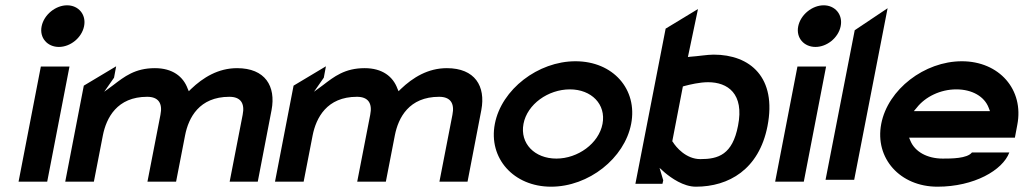

<svg xmlns="http://www.w3.org/2000/svg" viewBox="-20 -693 3860 724"><path d="M137 -594C128 -550 159 -516 202 -516C245 -516 288 -550 297 -594C306 -638 276 -673 233 -673C190 -673 146 -638 137 -594ZM50 -8H158L242 -442H134Z M226 -8H334L368 -183C381 -248 421 -328 535 -328C577 -328 594 -304 585 -260L536 -8H644L678 -183C691 -249 731 -328 845 -328C887 -328 904 -304 895 -260L846 -8H952L1004 -278C1021 -368 980 -436 874 -436C803 -436 746 -401 700 -357L692 -349L688 -358C671 -405 630 -436 564 -436C489 -436 449 -404 407 -372L373 -347L410 -400L418 -443L296 -370Z M1017 -8H1125L1159 -183C1172 -248 1212 -328 1326 -328C1368 -328 1385 -304 1376 -260L1327 -8H1435L1469 -183C1482 -249 1522 -328 1636 -328C1678 -328 1695 -304 1686 -260L1637 -8H1743L1795 -278C1812 -368 1771 -436 1665 -436C1594 -436 1537 -401 1491 -357L1483 -349L1479 -358C1462 -405 1421 -436 1355 -436C1280 -436 1240 -404 1198 -372L1164 -347L1201 -400L1209 -443L1087 -370Z M1846 -226C1821 -96 1917 11 2058 11C2200 11 2335 -96 2360 -226C2385 -356 2292 -462 2150 -462C2009 -462 1871 -356 1846 -226ZM1954 -226C1968 -300 2047 -356 2129 -356C2210 -356 2266 -300 2252 -226C2238 -152 2159 -95 2078 -95C1996 -95 1940 -152 1954 -226Z M2376 0H2478L2481 -13L2467 -60L2487 -42C2511 -22 2557 11 2604 11C2728 11 2842 -54 2874 -217C2910 -401 2809 -487 2671 -487C2647 -487 2613 -481 2582 -479L2574 -478L2612 -659L2490 -585ZM2515 -160 2555 -367 2562 -369C2581 -374 2618 -383 2650 -383C2724 -383 2787 -340 2763 -219C2742 -110 2689 -93 2621 -93C2567 -93 2529 -138 2517 -158Z M2990 -594C2981 -550 3012 -516 3055 -516C3098 -516 3141 -550 3150 -594C3159 -638 3129 -673 3086 -673C3043 -673 2999 -638 2990 -594ZM2903 -8H3011L3095 -442H2987Z M3093 -15H3201L3327 -662L3203 -579Z M3303 -226C3278 -96 3374 11 3515 11C3653 11 3761 -51 3786 -118H3645C3627 -95 3567 -95 3535 -95C3476 -95 3430 -121 3413 -162L3408 -174H3807L3816 -222C3842 -355 3748 -462 3607 -462C3466 -462 3328 -356 3303 -226ZM3426 -274 3437 -287C3469 -328 3526 -356 3586 -356C3646 -356 3692 -329 3708 -287L3713 -274Z"/></svg>

Font: Charger Eco
Style: Obl
Weight: 1000
Designer: Jasper
Foundry: Cannot Into Space Fonts
Version: Version 1.1